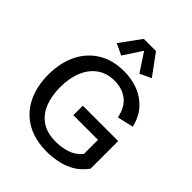

<svg xmlns="http://www.w3.org/2000/svg" viewBox="-265 -1097 1250 1250"><g transform="rotate(45 360.5 -471.5)"><path d="M392.1 12.2Q276.4 12.2 198.5 -34.2Q120.6 -80.6 81.1 -162.4Q41.5 -244.1 41.5 -350.1Q41.5 -458 81.1 -540Q120.6 -622.1 195.6 -668.7Q270.5 -715.3 376 -715.3Q447.3 -715.3 507.6 -691.7Q567.9 -668 610.4 -620.4Q652.8 -572.8 670.4 -499.5L559.1 -473.6Q543 -553.7 493.9 -590.8Q444.8 -627.9 376 -627.9Q306.2 -627.9 256.3 -592.8Q206.5 -557.6 180.2 -494.4Q153.8 -431.2 153.8 -346.2Q153.8 -271 177 -209.5Q200.2 -147.9 251.2 -111.6Q302.2 -75.2 386.7 -75.2Q436.5 -75.2 485.8 -90.6Q535.2 -106 570.8 -149.4V-307.6L604 -278.8H343.8V-366.2H669.4V-111.8Q630.4 -58.6 580.8 -32Q531.2 -5.4 481.7 3.4Q432.1 12.2 392.1 12.2ZM289.6 -773.9 211.9 -810.5 316.9 -954.6H429.2L534.7 -810.5L457 -773.9L373 -901.4Z"/></g></svg>

Font: Schibsted Grotesk Medium
Style: Regular
Weight: 500
Designer: Bakken & Baeck AS, Henrik Kongsvoll
Foundry: Schibsted ASA
Version: Version 1.100;gftools[0.9.25]